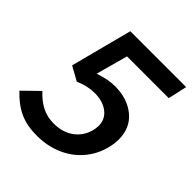

<svg xmlns="http://www.w3.org/2000/svg" viewBox="-202 -836 982 982"><g transform="rotate(45 289.5 -345.0)"><path d="M274 -351Q333 -351 370 -322.5Q407 -294 407 -246Q407 -240 405 -224Q394 -164 349 -128Q304 -92 236 -92Q188 -92 150 -111.5Q112 -131 77 -169L-7 -87Q39 -37 91.5 -12Q144 13 219 13Q297 13 362 -16.5Q427 -46 469.5 -100.5Q512 -155 525 -227Q529 -247 529 -270Q529 -353 471 -401Q413 -449 323 -449Q296 -449 271 -444Q246 -439 211 -428L258 -600H560L583 -703H179L92 -369L168 -327Q222 -351 274 -351Z"/></g></svg>

Font: Geom Medium
Style: Italic
Weight: 500
Italic angle: -10°
Version: Version 1.102